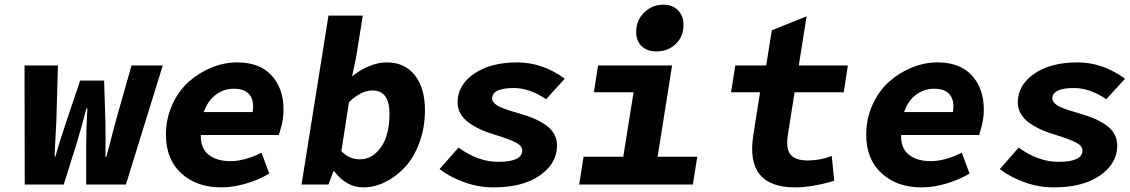

<svg xmlns="http://www.w3.org/2000/svg" viewBox="-20 -790 4837 822"><path d="M85.9 0 85 -509.8H228L221.2 -270Q220.7 -252 217.5 -200Q214.4 -147.9 213.9 -119.1H216.8Q233.4 -178.7 264.2 -270L323.2 -444.8H425.8L431.2 -270Q432.6 -195.3 431.2 -119.1H435.1Q443.4 -146.5 456.1 -197.3Q468.8 -248 475.1 -270L543 -509.8H676.8L519 0H349.1V-175.8Q349.1 -234.4 354 -326.2H350.1Q329.6 -246.6 308.1 -175.8L252.9 0Z M927.7 12.2Q821.8 12.2 756.1 -48.1Q690.4 -108.4 690.4 -212.9Q690.4 -282.2 717.5 -341.8Q744.6 -401.4 788.3 -440.2Q832 -479 886.2 -501Q940.4 -522.9 995.6 -522.9Q1091.8 -522.9 1142.8 -467Q1193.8 -411.1 1193.8 -320.8Q1193.8 -302.2 1191.2 -283.2Q1188.5 -264.2 1185.8 -253.9Q1183.1 -243.7 1178.7 -228.5Q1174.3 -213.4 1173.8 -211.9H839.8Q837.9 -155.8 872.8 -127.9Q907.7 -100.1 965.8 -100.1Q1027.3 -100.1 1099.6 -136.2L1132.8 -46.9Q1086.9 -19.5 1032 -3.7Q977.1 12.2 927.7 12.2ZM852.5 -310.1H1061.5Q1069.3 -356.9 1049.3 -383.5Q1029.3 -410.2 980.5 -410.2Q939 -410.2 904.3 -384.8Q869.6 -359.4 852.5 -310.1Z M1535.2 12.2Q1463.4 12.2 1411.1 -56.2H1407.2L1386.2 0H1271L1386.2 -723.1H1533.2L1504.4 -543.9L1487.3 -462.9Q1521 -490.7 1560.3 -506.8Q1599.6 -522.9 1635.3 -522.9Q1712.9 -522.9 1756.1 -467.8Q1799.3 -412.6 1799.3 -318.8Q1799.3 -244.1 1775.9 -180.2Q1752.4 -116.2 1714.6 -75.2Q1676.8 -34.2 1630.1 -11Q1583.5 12.2 1535.2 12.2ZM1521 -107.9Q1573.7 -107.9 1610.6 -159.2Q1647.5 -210.4 1647.5 -303.2Q1647.5 -402.8 1574.2 -402.8Q1526.9 -402.8 1474.1 -353L1441.4 -143.1Q1474.1 -107.9 1521 -107.9Z M2092.8 12.2Q2029.3 12.2 1968.5 -9.5Q1907.7 -31.2 1861.8 -65.9L1942.9 -158.2Q2026.4 -97.2 2112.8 -97.2Q2215.8 -97.2 2215.8 -146Q2215.8 -166 2186.3 -180.9Q2156.7 -195.8 2093.8 -214.8Q2062.5 -224.1 2036.6 -236.1Q2010.7 -248 1987.8 -264.4Q1964.8 -280.8 1951.9 -303Q1939 -325.2 1939 -351.1Q1939 -425.8 2009.5 -474.4Q2080.1 -522.9 2194.8 -522.9Q2302.2 -522.9 2397.9 -453.1L2317.9 -365.2Q2247.6 -413.1 2179.7 -413.1Q2086.9 -413.1 2086.9 -368.2Q2086.9 -359.4 2093.5 -351.6Q2100.1 -343.8 2109.1 -338.1Q2118.2 -332.5 2135.3 -325.9Q2152.3 -319.3 2166.3 -315.2Q2180.2 -311 2203.6 -304.2Q2239.3 -293.9 2265.6 -282.7Q2292 -271.5 2315.9 -255.1Q2339.8 -238.8 2352.3 -216.6Q2364.7 -194.3 2364.7 -167Q2364.7 -90.3 2291.5 -39.1Q2218.3 12.2 2092.8 12.2Z M2789.6 -569.8Q2750.5 -569.8 2727.1 -592.3Q2703.6 -614.7 2703.6 -652.8Q2703.6 -702.6 2737.8 -736.3Q2772 -770 2820.3 -770Q2858.9 -770 2882.6 -746.1Q2906.2 -722.2 2906.2 -684.1Q2906.2 -633.3 2872.8 -601.6Q2839.4 -569.8 2789.6 -569.8ZM2459.5 0 2478.5 -119.1H2648.4L2692.4 -395H2522.5L2540.5 -509.8H2857.4L2795.4 -119.1H2965.3L2946.3 0Z M3384.3 12.2Q3169.9 12.2 3205.1 -210.9L3233.9 -395H3109.9L3127.9 -509.8H3260.3L3284.2 -660.2L3433.1 -720.2L3399.9 -509.8H3609.9L3592.3 -395H3381.8L3353 -211.9Q3343.8 -153.8 3364.3 -128.4Q3384.8 -103 3439 -103Q3490.7 -103 3541 -122.1L3551.3 -16.1Q3457.5 12.2 3384.3 12.2Z M3925.8 12.2Q3819.8 12.2 3754.2 -48.1Q3688.5 -108.4 3688.5 -212.9Q3688.5 -282.2 3715.6 -341.8Q3742.7 -401.4 3786.4 -440.2Q3830.1 -479 3884.3 -501Q3938.5 -522.9 3993.7 -522.9Q4089.8 -522.9 4140.9 -467Q4191.9 -411.1 4191.9 -320.8Q4191.9 -302.2 4189.2 -283.2Q4186.5 -264.2 4183.8 -253.9Q4181.2 -243.7 4176.8 -228.5Q4172.4 -213.4 4171.9 -211.9H3837.9Q3835.9 -155.8 3870.8 -127.9Q3905.8 -100.1 3963.9 -100.1Q4025.4 -100.1 4097.7 -136.2L4130.9 -46.9Q4085 -19.5 4030 -3.7Q3975.1 12.2 3925.8 12.2ZM3850.6 -310.1H4059.6Q4067.4 -356.9 4047.4 -383.5Q4027.3 -410.2 3978.5 -410.2Q3937 -410.2 3902.3 -384.8Q3867.7 -359.4 3850.6 -310.1Z M4491.2 12.2Q4427.7 12.2 4366.9 -9.5Q4306.2 -31.2 4260.3 -65.9L4341.3 -158.2Q4424.8 -97.2 4511.2 -97.2Q4614.3 -97.2 4614.3 -146Q4614.3 -166 4584.7 -180.9Q4555.2 -195.8 4492.2 -214.8Q4460.9 -224.1 4435.1 -236.1Q4409.2 -248 4386.2 -264.4Q4363.3 -280.8 4350.3 -303Q4337.4 -325.2 4337.4 -351.1Q4337.4 -425.8 4408 -474.4Q4478.5 -522.9 4593.3 -522.9Q4700.7 -522.9 4796.4 -453.1L4716.3 -365.2Q4646 -413.1 4578.1 -413.1Q4485.4 -413.1 4485.4 -368.2Q4485.4 -359.4 4491.9 -351.6Q4498.5 -343.8 4507.6 -338.1Q4516.6 -332.5 4533.7 -325.9Q4550.8 -319.3 4564.7 -315.2Q4578.6 -311 4602.1 -304.2Q4637.7 -293.9 4664.1 -282.7Q4690.4 -271.5 4714.4 -255.1Q4738.3 -238.8 4750.7 -216.6Q4763.2 -194.3 4763.2 -167Q4763.2 -90.3 4689.9 -39.1Q4616.7 12.2 4491.2 12.2Z"/></svg>

Font: Office Code Pro Bold Italic
Style: Regular
Weight: 700
Italic angle: -9°
Designer: Nathan Rutzky & Paul D. Hunt
Foundry: Adobe Systems Incorporated
Version: Version 1.004;PS 001.004;hotconv 1.0.70;makeotf.lib2.5.58329